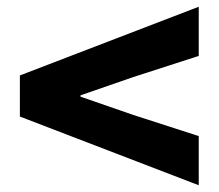

<svg xmlns="http://www.w3.org/2000/svg" viewBox="-20 -665 649 570"><path d="M570 -115V-261L375 -324L219 -378V-382L375 -436L570 -499V-645L39 -441V-319Z"/></svg>

Font: Noto Sans HK Black
Style: Regular
Weight: 900
Designer: Ryoko NISHIZUKA 西塚涼子 (kana, bopomofo & ideographs); Paul D. Hunt (Latin, Greek & Cyrillic); Sandoll Communications 산돌커뮤니
Foundry: Adobe
Version: Version 2.004;hotconv 1.0.118;makeotfexe 2.5.65603